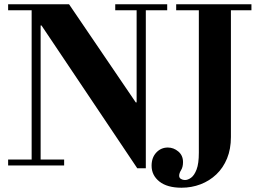

<svg xmlns="http://www.w3.org/2000/svg" viewBox="-20 -774 1226 898"><path d="M622 13 174 -655H170V-28H280V0H18V-28H128V-726H18V-754H303L615 -295H619V-726H519V-754H762V-726H662V13ZM829 104Q762 104 725.5 75Q689 46 689 1Q689 -37 711 -60.5Q733 -84 765 -84Q792 -84 814 -65.5Q836 -47 836 -16Q836 7 827 21.5Q818 36 818 48Q818 58 826.5 63Q835 68 845 68Q859 68 874 57Q889 46 899.5 18.5Q910 -9 910 -60V-754H1060V-133Q1060 -77 1042 -33Q1024 11 992 41.5Q960 72 918 88Q876 104 829 104ZM804 -726V-754H1156V-726Z"/></svg>

Font: Libre Bodoni SemiBold
Style: Regular
Weight: 600
Designer: Pablo Impallari, Rodrigo Fuenzalida
Foundry: Impallari Type
Version: Version 2.005;gftools[0.9.23]